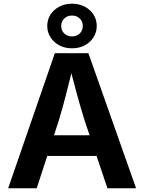

<svg xmlns="http://www.w3.org/2000/svg" viewBox="-20 -1014 777 1034"><path d="M23.9 0 275.4 -727.5H456.1L712.9 0H558.6L436 -364.3Q416 -427.7 394.8 -505.1Q373.5 -582.5 349.1 -677.2H378.9Q355.5 -582 335.4 -504.2Q315.4 -426.3 296.4 -364.3L177.7 0ZM175.8 -174.3V-285.6H561.5V-174.3ZM367.7 -753.9Q329.1 -753.9 299.1 -770Q269 -786.1 251.7 -813.5Q234.4 -840.8 234.4 -874Q234.4 -908.2 251.7 -935.1Q269 -961.9 299.1 -978Q329.1 -994.1 367.7 -994.1Q406.7 -994.1 436.8 -978Q466.8 -961.9 483.9 -935.1Q501 -908.2 501 -874Q501 -840.8 483.9 -813.5Q466.8 -786.1 436.8 -770Q406.7 -753.9 367.7 -753.9ZM367.7 -817.9Q393.1 -817.9 409.4 -833.7Q425.8 -849.6 425.8 -874Q425.8 -898.4 409.7 -914.3Q393.6 -930.2 367.7 -930.2Q342.3 -930.2 325.9 -914.3Q309.6 -898.4 309.6 -874Q309.6 -849.6 325.9 -833.7Q342.3 -817.9 367.7 -817.9Z"/></svg>

Font: Inter Cardless
Style: Bold
Weight: 700
Designer: Rasmus Andersson
Foundry: rsms
Version: Version 4.001;git-9221beed3